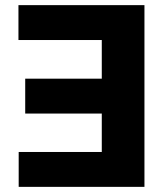

<svg xmlns="http://www.w3.org/2000/svg" viewBox="-20 -727 636 747"><path d="M542 0H52.7V-135.7H376V-285.2H78.1V-420.9H376V-571.3H51.8V-707H542Z"/></svg>

Font: Pretendard JP ExtraBold
Style: Regular
Weight: 800
Designer: Base glyphs from Inter by Rasmus Andersson; Hangeul glyphs from Noto Sans CJK(Source Han Sans) by Jang Soo-young and Kan
Foundry: Kil Hyung-jin
Version: Version 1.309